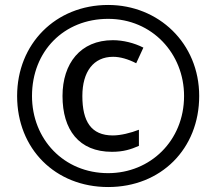

<svg xmlns="http://www.w3.org/2000/svg" viewBox="-20 -810 872 774"><path d="M416 -56C629 -56 783 -210 783 -423C783 -636 619 -790 416 -790C204 -790 49 -633 49 -423C49 -210 203 -56 416 -56ZM416 -112C237 -112 109 -249 109 -423C109 -604 238 -734 416 -734C593 -734 722 -594 722 -423C722 -242 585 -112 416 -112ZM431 -198C478 -198 508 -208 540 -222V-287C507 -274 466 -264 435 -264C347 -264 312 -321 312 -423C312 -521 357 -581 436 -581C464 -581 496 -572 529 -555L558 -618C521 -637 476 -648 435 -648C304 -648 232 -554 232 -423C232 -287 298 -198 431 -198Z"/></svg>

Font: Noto Sans Malayalam UI Medium
Style: Regular
Weight: 500
Designer: Jelle Bosma - Monotype Design Team
Foundry: Monotype Imaging Inc.
Version: Version 2.104